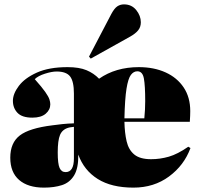

<svg xmlns="http://www.w3.org/2000/svg" viewBox="-20 -844 913 878"><path d="M181 14Q108 14 67.5 -21Q27 -56 27 -123Q27 -191 70.5 -224.5Q114 -258 220 -271Q241 -274 265 -276.5Q289 -279 318 -280V-416Q318 -472 300.5 -494.5Q283 -517 239 -517Q217 -517 185.5 -507Q154 -497 139 -482Q172 -445 187 -423.5Q202 -402 206 -389.5Q210 -377 210 -367Q210 -342 189 -324Q168 -306 128 -306Q81 -306 60 -328Q39 -350 39 -383Q39 -415 66 -451Q93 -487 148.5 -512Q204 -537 289 -537Q342 -537 375.5 -523Q409 -509 433 -484Q509 -537 615 -537Q684 -537 737 -513Q790 -489 820 -444Q850 -399 850 -336Q850 -326 849.5 -314Q849 -302 848 -287H549Q550 -237 559 -198Q568 -159 594 -137.5Q620 -116 671 -116Q712 -116 752 -127.5Q792 -139 841 -173L851 -167Q822 -88 753 -37Q684 14 590 14Q490 14 427 -25.5Q364 -65 338 -137Q339 -75 319 -42Q299 -9 263.5 2.5Q228 14 181 14ZM549 -303H640Q642 -324 643 -343Q644 -362 644 -381Q644 -452 638 -485Q632 -518 608 -518Q591 -518 578.5 -501.5Q566 -485 558.5 -438.5Q551 -392 549 -303ZM280 -57Q318 -57 318 -120V-264Q314 -263 307 -262.5Q300 -262 293 -260Q265 -252 254.5 -227Q244 -202 244 -147Q244 -95 252.5 -76Q261 -57 280 -57ZM395 -576 387 -585 489 -780Q503 -806 516.5 -815Q530 -824 547 -824Q582 -824 603 -798Q624 -772 624 -742Q624 -720 611.5 -705Q599 -690 576 -677Z"/></svg>

Font: Literata 72pt Black
Style: Regular
Weight: 900
Designer: Latin by Veronika Burian and Jose Scaglione. Greek by Irene Vlachou. Cyrillic by Vera Evstafieva.
Foundry: TypeTogether
Version: Version 3.002